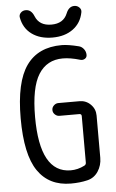

<svg xmlns="http://www.w3.org/2000/svg" viewBox="-62 -987 625 1038"><g transform="rotate(-5 250.0 -467.5)"><path d="M336.9 -908.2Q351.6 -945.3 381.8 -945.3Q397.5 -945.3 408.7 -934.1Q419.9 -922.9 417 -908.2Q406.2 -850.6 361.8 -817.9Q317.4 -785.2 250 -785.2Q182.6 -785.2 138.2 -817.4Q93.8 -849.6 83 -908.2Q80.1 -922.9 90.8 -934.1Q101.6 -945.3 118.2 -945.3Q148.4 -945.3 163.1 -908.2Q184.6 -855.5 250 -855.5Q315.4 -855.5 336.9 -908.2ZM280.3 9.8Q162.1 9.8 101.1 -79.1Q40 -168 40 -365.2Q40 -561.5 103.5 -650.9Q167 -740.2 294.9 -740.2Q330.1 -740.2 387.7 -725.6Q403.3 -721.7 414.1 -707.5Q424.8 -693.4 424.8 -675.8Q424.8 -662.1 413.6 -655.3Q402.3 -648.4 388.7 -652.3Q335.9 -668 294.9 -668Q208 -668 163.1 -596.2Q118.2 -524.4 118.2 -365.2Q118.2 -62.5 285.2 -61.5Q324.2 -61.5 360.4 -80.1Q370.1 -85 370.1 -95.7V-348.6Q370.1 -359.4 359.4 -360.4H250Q236.3 -360.4 225.6 -370.6Q214.8 -380.9 214.8 -395Q214.8 -409.2 225.6 -419.4Q236.3 -429.7 250 -429.7H365.2Q400.4 -429.7 425.3 -404.8Q450.2 -379.9 450.2 -344.7V-115.2Q450.2 -74.2 428.7 -41.5Q407.2 -8.8 370.1 0Q329.1 9.8 280.3 9.8Z"/></g></svg>

Font: Rounded-X Mgen+ 1m regular
Style: Regular
Weight: 400
Designer: [Source Han Sans]
Ryoko NISHIZUKA  (kana & ideographs); Paul D. Hunt (Latin, Greek & Cyrillic); Wenlong ZHANG  (bopomofo
Version: Version 1.059.20150602